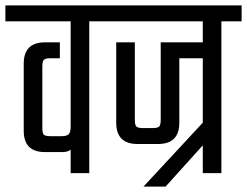

<svg xmlns="http://www.w3.org/2000/svg" viewBox="-40 -642 916 712"><path d="M366 -622V-563H291V0H222V-87Q212 -78 190 -78H127Q48 -78 48 -157V-406Q48 -485 127 -485H182V-426H148Q128 -426 122.5 -420Q117 -414 117 -395V-168Q117 -148 122.5 -142.5Q128 -137 148 -137H188Q208 -137 215 -144.5Q222 -152 222 -171V-563H-20V-622Z M856 -622V-563H781V0H712V-103L574 50H492L712 -187V-426H625V-187Q625 -108 546 -108H470Q391 -108 391 -187V-485H460V-198Q460 -178 466 -172.5Q472 -167 491 -167H525Q544 -167 550 -172.5Q556 -178 556 -198V-485H712V-563H326V-622Z"/></svg>

Font: Teko Light
Style: Regular
Weight: 300
Designer: Manushi Parikh, Jonny Pinhorn
Foundry: Indian Type Foundry
Version: Version 1.105;PS 1.0;hotconv 1.0.78;makeotf.lib2.5.61930; tt